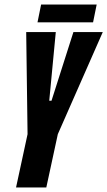

<svg xmlns="http://www.w3.org/2000/svg" viewBox="-20 -830 475 850"><path d="M51 0 102 -236 96 -688H227L198 -384H208L305 -688H435L236 -236L185 0ZM146 -731 162 -810H408L392 -731Z"/></svg>

Font: Saira Ultra Condensed Black
Style: Italic
Weight: 900
Width: 1
Italic angle: -12°
Designer: Hector Gatti with collaboration of the Omnibus-Type team
Foundry: Omnibus-Type
Version: Version 1.001; ttfautohint (v1.8)